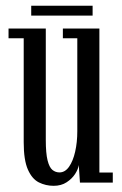

<svg xmlns="http://www.w3.org/2000/svg" viewBox="-20 -620 414 652"><path d="M162 11Q135.5 11 112.2 -0.5Q89 -12 74.8 -44Q60.5 -76 60.5 -137V-490H9V-523H135.5V-145Q135.5 -99.5 141.5 -75.5Q147.5 -51.5 158 -43Q168.5 -34.5 182 -34.5Q201 -34.5 214.5 -53.8Q228 -73 235.2 -104.8Q242.5 -136.5 242.5 -174.5V-490H193.5V-523H317.5V-34H363V0H251.5L247.5 -59.5Q245.5 -45.5 235 -29.2Q224.5 -13 206.2 -1Q188 11 162 11ZM86 -567V-600.5H294.5V-567Z"/></svg>

Font: Imbue Thin 10pt
Style: Regular
Weight: 400
Version: Version 1.102